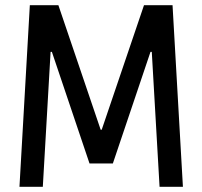

<svg xmlns="http://www.w3.org/2000/svg" viewBox="-20 -720 780 740"><path d="M325 -90 180 -520H175L145 0H55L95 -700H205L368 -220H372L535 -700H645L685 0H595L565 -520H560L415 -90Z"/></svg>

Font: Cuprum
Style: Regular
Weight: 400
Designer: Jovanny Lemonad
Foundry: Jovanny Lemonad
Version: Version 1.002